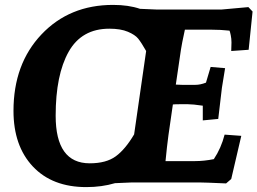

<svg xmlns="http://www.w3.org/2000/svg" viewBox="-20 -744 1050 783"><path d="M792 0H519L449 3Q395 19 332 19Q193 19 114 -65Q35 -149 35 -292Q35 -483 149 -603.5Q263 -724 441 -724Q504 -724 551 -708Q614 -705 622 -705H882L993 -715L1010 -697L994 -541L923 -536Q924 -556 924 -571Q924 -586 921 -600.5Q918 -615 916 -619Q880 -623 841 -623H734Q721 -563 718 -542L697 -399Q707 -398 722 -398H777Q797 -398 820 -407L839 -471L898 -466Q888 -406 885 -386L870 -259L807 -253V-313Q766 -319 746 -319H716Q693 -319 685 -318L667 -193Q661 -149 655 -87H776Q812 -87 852 -95Q882 -140 896 -195L964 -190L923 -14L902 4Q812 0 792 0ZM426 -627Q313 -627 260 -533Q207 -439 207 -272Q207 -78 346 -78Q413 -78 452 -106.5Q491 -135 527 -196L576 -536Q556 -571 543.5 -586.5Q531 -602 501.5 -614.5Q472 -627 426 -627Z"/></svg>

Font: Andada
Style: Bold Italic
Weight: 700
Italic angle: -8.29999°
Designer: Carolina Giovagnoli
Foundry: Carolina Giovagnoli
Version: Version 1.003